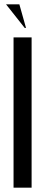

<svg xmlns="http://www.w3.org/2000/svg" viewBox="-20 -873 211 893"><path d="M127 -699V0H43V-699ZM95 -743 8 -853H70L101 -743Z"/></svg>

Font: Moniqa SemBd Narrow Display
Style: Regular
Weight: 600
Width: 4
Designer: Rajesh Rajput
Foundry: Rajesh Rajput
Version: Version 1.000